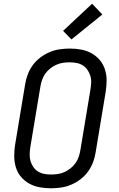

<svg xmlns="http://www.w3.org/2000/svg" viewBox="-20 -1004 640 1032"><path d="M254 8Q222 8 192.5 2.5Q163 -3 137.5 -17Q112 -31 93 -53.5Q74 -76 65.5 -104Q57 -132 56.5 -162.5Q56 -193 61 -225L115 -550Q119 -577 129 -603.5Q139 -630 156 -653.5Q173 -677 197 -695Q221 -713 247 -724Q273 -735 301 -739Q329 -743 355 -743Q387 -743 416.5 -737.5Q446 -732 471.5 -718Q497 -704 516 -681.5Q535 -659 544 -631Q553 -603 553 -572.5Q553 -542 548 -510L494 -185Q490 -158 480 -131.5Q470 -105 453 -81.5Q436 -58 412 -40Q388 -22 362 -11Q336 0 308 4Q280 8 254 8ZM254 -66Q272 -66 290 -68.5Q308 -71 326 -79Q344 -87 359.5 -99.5Q375 -112 386 -127.5Q397 -143 403 -161Q409 -179 412 -197L466 -522Q469 -541 470 -560Q471 -579 465.5 -596.5Q460 -614 450 -628.5Q440 -643 425 -652.5Q410 -662 392 -665.5Q374 -669 355 -669Q337 -669 319 -666.5Q301 -664 283 -656Q265 -648 249.5 -635.5Q234 -623 223 -607.5Q212 -592 206 -574Q200 -556 197 -538L143 -213Q140 -194 139.5 -175Q139 -156 144 -138.5Q149 -121 159 -106.5Q169 -92 184 -82.5Q199 -73 217 -69.5Q235 -66 254 -66ZM364 -792 319 -838 475 -984 530 -926Z"/></svg>

Font: Iosevka Extended Oblique
Style: Regular
Weight: 400
Width: 7
Italic angle: -9°
Monospace: yes
Designer: Belleve Invis
Foundry: Belleve Invis
Version: Version 32.0.1; ttfautohint (v1.8.4)